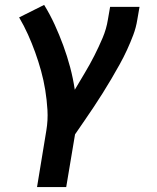

<svg xmlns="http://www.w3.org/2000/svg" viewBox="-20 -548 640 783"><path d="M131 215 169 -16Q176 -58 173.5 -99.5Q171 -141 164.5 -181Q158 -221 147.5 -259Q137 -297 123.5 -334.5Q110 -372 94 -407.5Q78 -443 58 -477L160 -528Q184 -489 203 -447.5Q222 -406 238 -362.5Q254 -319 266 -274Q278 -229 285 -182Q305 -216 326 -251Q347 -286 365 -321.5Q383 -357 398.5 -393.5Q414 -430 420 -468L429 -520H549L540 -468Q535 -436 523.5 -405.5Q512 -375 498 -344.5Q484 -314 467.5 -284.5Q451 -255 434 -226Q417 -197 399 -168.5Q381 -140 362.5 -112Q344 -84 324.5 -56Q305 -28 286 0L250 215Z"/></svg>

Font: Iosevka Extended
Style: Bold Italic
Weight: 700
Width: 7
Italic angle: -9°
Monospace: yes
Designer: Belleve Invis
Foundry: Belleve Invis
Version: Version 32.5.0; ttfautohint (v1.8.4)